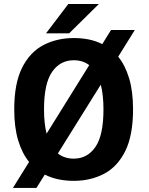

<svg xmlns="http://www.w3.org/2000/svg" viewBox="-20 -897 750 964"><path d="M350.5 11Q310.5 11 273.8 3.5Q237 -4 205 -20.5L163 46.5H45L126 -84Q91 -127 71.2 -192.2Q51.5 -257.5 51.5 -348Q51.5 -478.5 91 -557Q130.5 -635.5 198.2 -670.8Q266 -706 350.5 -706Q390 -706 426 -698.8Q462 -691.5 493.5 -675.5L537.5 -746.5H657L573.5 -612.5Q608.5 -569.5 628.2 -504.2Q648 -439 648 -348Q648 -217 608.8 -138.2Q569.5 -59.5 502 -24.2Q434.5 11 350.5 11ZM201 -348Q201 -277 214 -226L428 -570Q396 -594.5 350.5 -594.5Q282 -594.5 241.5 -536Q201 -477.5 201 -348ZM350.5 -100.5Q418.5 -100.5 459 -159Q499.5 -217.5 499.5 -348Q499.5 -420 486 -472L270.5 -126.5Q303.5 -100.5 350.5 -100.5ZM211 -729.5 323 -877H476.5L327 -729.5Z"/></svg>

Font: League Mono SemiBold
Style: Regular
Weight: 600
Width: 6
Designer: Tyler Finck
Foundry: The League of Moveable Type / Tyler Finck
Version: Version 2.300;RELEASE